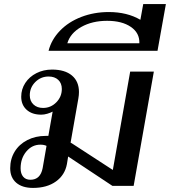

<svg xmlns="http://www.w3.org/2000/svg" viewBox="-20 -911 833 941"><path d="M734 -560 635 0H531L314 -144L308 -107Q298 -53 254 -21.5Q210 10 142 10Q89 10 59.5 -15.5Q30 -41 30 -86Q30 -132 52 -168Q74 -204 114 -224.5Q154 -245 204 -245H217L238 -364Q227 -358 211.5 -353.5Q196 -349 182 -349Q137 -349 110.5 -373Q84 -397 84 -437Q84 -474 104 -504.5Q124 -535 158.5 -552.5Q193 -570 235 -570Q298 -570 332.5 -541Q367 -512 367 -460Q367 -445 364 -428L326 -212L333 -208L533 -78L618 -560ZM283 -475Q283 -503 265.5 -519.5Q248 -536 218 -536Q180 -536 153 -509Q126 -482 126 -444Q126 -416 144 -399Q162 -382 191 -382Q229 -382 256 -409.5Q283 -437 283 -475ZM208 -196Q196 -202 178 -202Q137 -202 109 -168.5Q81 -135 81 -86Q81 -60 93.5 -45Q106 -30 129 -30Q178 -30 189 -87Z M793 -891 752 -662H218Q232 -717 274 -760.5Q316 -804 378.5 -828Q441 -852 513 -852Q603 -852 668 -814L682 -891ZM505 -809Q432 -809 378.5 -779Q325 -749 310 -699H663Q665 -749 621.5 -779Q578 -809 505 -809Z"/></svg>

Font: Fahkwang Medium
Style: Italic
Weight: 500
Italic angle: -10°
Version: Version 1.000; ttfautohint (v1.6)